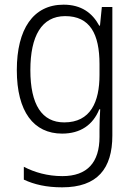

<svg xmlns="http://www.w3.org/2000/svg" viewBox="-20 -562 581 822"><path d="M252 -542C122 -542 52 -437 52 -262C52 -84 124 10 246 10C324 10 378 -27 405 -94H409C407 -64 406 -35 406 -8V24C406 133 354 192 247 192C184 192 128 176 82 152V207C127 228 179 240 246 240C397 240 461 160 461 18V-532H416L408 -452H405C375 -507 328 -542 252 -542ZM259 -493C365 -493 406 -417 406 -287V-241C406 -126 368 -38 255 -38C160 -38 110 -113 110 -262C110 -407 158 -493 259 -493Z"/></svg>

Font: Noto Sans Armenian SemiCondensed Light
Style: Regular
Weight: 300
Width: 4
Designer: Monotype Design Team
Foundry: Monotype Imaging Inc.
Version: Version 2.008